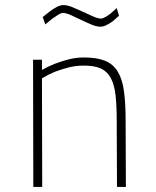

<svg xmlns="http://www.w3.org/2000/svg" viewBox="-20 -735 614 755"><path d="M111 0 110 -500H145V-460Q168 -473 195 -484Q218 -493 248 -501Q278 -509 310 -509Q361 -509 393 -496Q425 -483 443 -453.5Q461 -424 467.5 -376.5Q474 -329 474 -260L475 0H440L439 -258Q439 -318 434.5 -359.5Q430 -401 416 -427.5Q402 -454 377 -465.5Q352 -477 310 -477Q276 -477 246.5 -469Q217 -461 194 -452Q168 -441 145 -427L146 0ZM448 -673Q435 -661 423 -651Q412 -643 399 -636.5Q386 -630 375 -630Q360 -630 339.5 -638.5Q319 -647 298.5 -657Q278 -667 259 -675.5Q240 -684 228 -684Q220 -684 208 -676.5Q196 -669 185 -661Q172 -651 158 -639L148 -668Q163 -680 177 -691Q189 -700 203 -707.5Q217 -715 230 -715Q245 -715 265.5 -706.5Q286 -698 306.5 -688.5Q327 -679 346 -670.5Q365 -662 377 -662Q384 -662 394.5 -668Q405 -674 415 -682Q426 -691 439 -703Z"/></svg>

Font: Panefresco 1wt
Style: Regular
Weight: 250
Version: Version 1.000